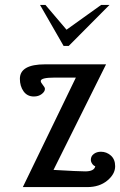

<svg xmlns="http://www.w3.org/2000/svg" viewBox="-20 -762 489 782"><path d="M61 -441Q61 -500 164 -500H412L198 -70Q300 -64 327 -64Q364 -64 368 -85Q361 -87 355.5 -95Q350 -103 350 -111Q350 -126 362 -135Q374 -144 391 -144Q414 -144 431.5 -128.5Q449 -113 449 -85Q449 -53 417 -26.5Q385 0 335 0H73L289 -446H203Q146 -446 146 -432Q146 -426 154.5 -416Q163 -406 163 -400Q163 -389 150 -379Q137 -369 118 -369Q91 -369 76 -390Q61 -411 61 -441ZM143 -742H165L251 -641L392 -742H426L260 -575H239Z"/></svg>

Font: Lobster Two
Style: Regular
Weight: 400
Designer: Pablo Impallari
Foundry: Pablo Impallari. www.impallari.com
Version: Version 1.006